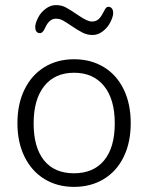

<svg xmlns="http://www.w3.org/2000/svg" viewBox="-20 -731 585 758"><path d="M391.1 -97.9Q433.1 -148.9 433.1 -244.1Q433.1 -339.4 390.6 -391.6Q348.1 -443.8 272.5 -443.8Q196.8 -443.8 154.8 -391.4Q112.8 -338.9 112.8 -243.9Q112.8 -148.9 153.8 -97.9Q194.8 -46.9 272 -46.9Q349.1 -46.9 391.1 -97.9ZM76.9 -112.1Q48.8 -168.9 48.8 -244.9Q48.8 -320.8 76.9 -377.9Q105 -435.1 155.5 -466.1Q206.1 -497.1 272.5 -497.1Q338.9 -497.1 389.9 -466.1Q440.9 -435.1 468.5 -377.9Q496.1 -320.8 496.1 -244.9Q496.1 -168.9 468.5 -112.1Q440.9 -55.2 389.9 -24.2Q338.9 6.8 272.5 6.8Q206.1 6.8 155.5 -24.2Q105 -55.2 76.9 -112.1ZM138.2 -600.1Q119.1 -600.1 119.1 -625Q119.1 -638.2 129.6 -659.7Q140.1 -681.2 159.7 -696Q179.2 -710.9 200.7 -710.9Q222.2 -710.9 239.5 -701.9Q256.8 -692.9 291 -669.4Q325.2 -646 342.5 -646Q359.9 -646 369.9 -656Q379.9 -666 387 -680.2Q394 -694.3 397.9 -699.2Q401.9 -704.1 408.9 -704.1Q416 -704.1 421.4 -698Q426.8 -691.9 426.8 -679Q426.8 -666 416.3 -644.5Q405.8 -623 386.5 -607.9Q367.2 -592.8 345.7 -592.8Q324.2 -592.8 305.7 -602.3Q287.1 -611.8 262.7 -628.4Q238.3 -645 226.6 -651.1Q214.8 -657.2 200.2 -657.2Q174.3 -657.2 158.2 -621.1Q148.9 -600.1 138.2 -600.1Z"/></svg>

Font: Nunito-Light
Style: Regular
Weight: 300
Designer: Vernon Adams
Foundry: newtypography
Version: Version 3.000